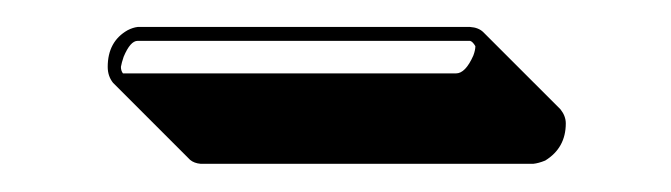

<svg xmlns="http://www.w3.org/2000/svg" viewBox="-20 -593 493 141"><path d="M371.6 -472.7H127.4Q122.6 -473.1 119.6 -475.6L63 -532.2Q59.1 -537.1 59.1 -543.9Q59.1 -562.5 73.7 -570.8Q77.6 -572.8 81.1 -573.2H325.2Q331.5 -572.8 335 -569.3L391.6 -512.7Q395.5 -507.8 395.5 -502.4Q395.5 -484.4 380.4 -475.1Q375.5 -473.1 371.6 -472.7ZM314.9 -539.1Q321.8 -539.1 327.6 -552.2Q329.1 -556.2 329.1 -559.1Q327.1 -562.5 325.2 -563H81.1Q75.7 -563 70.8 -551.3Q69.3 -546.9 68.8 -543.9Q68.8 -541 70.3 -539.1H70.8Z"/></svg>

Font: Linux Biolinum Shadow O
Style: Regular
Weight: 400
Designer: Philipp H. Poll
Foundry: Philipp H. Poll
Version: Version 1.0.4